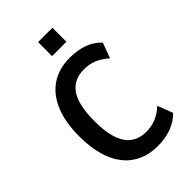

<svg xmlns="http://www.w3.org/2000/svg" viewBox="-269 -1007 1115 1115"><g transform="rotate(-45 289.0 -449.5)"><path d="M338 10Q249 10 185 -32Q121 -74 87.5 -155Q54 -236 54 -353Q54 -469 88 -550Q122 -631 185.5 -673Q249 -715 339 -715Q400 -715 450.5 -697Q501 -679 536 -641L501 -547Q465 -579 428.5 -594Q392 -609 348 -609Q264 -609 221.5 -547.5Q179 -486 179 -353Q179 -221 221.5 -158.5Q264 -96 348 -96Q392 -96 428.5 -111Q465 -126 500 -158L536 -64Q500 -27 450 -8.5Q400 10 338 10ZM272 -794V-909H390V-794Z"/></g></svg>

Font: Nunito Sans 10pt Condensed
Style: Bold
Weight: 700
Width: 3
Designer: Vernon Adams
Foundry: Vernon Adams
Version: Version 3.101;gftools[0.9.27]